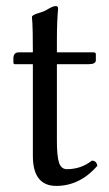

<svg xmlns="http://www.w3.org/2000/svg" viewBox="-20 -611 358 631"><path d="M42 -439H88Q88 -477 87.5 -502Q87 -527 86.5 -534.5Q86 -542 85.5 -547Q85 -552 85 -555Q85 -562 107 -568Q127 -574 141 -583Q155 -591 163 -591Q171 -591 171 -583Q167 -543 167 -478V-439H287Q295 -439 295 -433V-413Q295 -400 271 -400H167V-147Q167 -98 174 -76.5Q181 -55 200 -55Q246 -55 282 -83Q297 -83 300 -66Q242 0 165 0Q88 0 88 -99V-400H29Q24 -400 24 -406V-419Q24 -439 42 -439Z"/></svg>

Font: Triodion Unicode
Style: Normal
Weight: 400
Version: Version 1.1